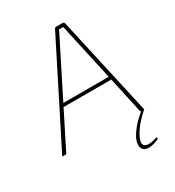

<svg xmlns="http://www.w3.org/2000/svg" viewBox="-233 -812 1044 1147"><g transform="rotate(-30 288.5 -238.5)"><path d="M378 -690Q383 -690 386.5 -687.5Q390 -685 391 -680L543 0H517L382 -613Q379 -627 376.5 -640Q374 -653 370 -667H341Q334 -653 327.5 -639Q321 -625 313 -611L6 0H-22L322 -682Q324 -687 327.5 -688.5Q331 -690 335 -690ZM474 -274 471 -252H121L124 -274ZM526 -2 543 0Q512 27 484.5 58.5Q457 90 438 128Q416 174 439.5 188Q463 202 523 182L526 194Q485 212 458 213Q431 214 418 201.5Q405 189 405 168Q405 147 417 122Q430 96 455 65.5Q480 35 526 -2Z"/></g></svg>

Font: Exo 2 Thin
Style: Italic
Weight: 250
Italic angle: -8°
Designer: Natanael Gama
Foundry: Natanael Gama
Version: Version 2.010